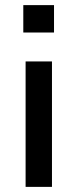

<svg xmlns="http://www.w3.org/2000/svg" viewBox="-20 -730 303 750"><path d="M71 -603V-710H191V-603ZM80 0V-490H183V0Z"/></svg>

Font: Nunito Sans 11pt SemiBold
Style: Regular
Weight: 600
Version: Version 3.101;gftools[0.9.27]